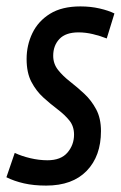

<svg xmlns="http://www.w3.org/2000/svg" viewBox="-40 -569 377 599"><path d="M-20 -16 6 -92Q27 -82 54.5 -75.5Q82 -69 108 -69Q150 -69 170.5 -93Q191 -117 191 -149Q191 -175 176.5 -193Q162 -211 139.5 -228Q117 -245 95 -265Q73 -285 58 -313.5Q43 -342 43 -385Q43 -428 61 -465.5Q79 -503 116 -526Q153 -549 211 -549Q243 -549 271 -542.5Q299 -536 317 -527L293 -449Q273 -457 250 -462.5Q227 -468 205 -468Q165 -468 145.5 -447.5Q126 -427 126 -395Q126 -370 141 -351Q156 -332 178.5 -314.5Q201 -297 223 -276.5Q245 -256 260 -228Q275 -200 275 -160Q275 -82 230.5 -36Q186 10 104 10Q65 10 34.5 3Q4 -4 -20 -16Z"/></svg>

Font: Georama Condensed Medium
Style: Italic
Weight: 500
Width: 3
Italic angle: -9°
Designer: Jean-Baptiste Levee
Foundry: Production Type
Version: Version 1.000